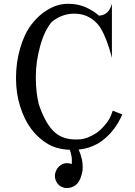

<svg xmlns="http://www.w3.org/2000/svg" viewBox="-20 -770 707 1002"><path d="M85 -517.6Q106.9 -593.3 143.6 -641.6Q181.6 -691.9 231.4 -720.7Q281.7 -750 333 -750H337.9Q394.5 -750 442.9 -724.6Q476.1 -707 495.6 -689L499.5 -688.5Q548.3 -692.4 564 -750.5V-468.3Q538.6 -567.9 504.4 -624.5Q487.8 -650.4 461.9 -669.4Q421.9 -698.7 367.2 -698.7Q304.2 -698.7 251 -656.7Q212.4 -612.3 189.5 -529.3Q167 -447.8 167 -370.6V-364.3Q167 -288.1 182.6 -225.6Q218.8 -118.2 269.5 -76.2Q311 -42 376.5 -42Q387.7 -42 399.4 -43Q435.5 -45.9 480.5 -74.2Q505.4 -89.4 536.1 -127.9Q555.7 -152.3 568.4 -192.4L618.2 -172.9Q599.1 -129.4 575.2 -97.7Q537.1 -46.9 487.3 -19Q443.8 5.4 390.1 10.7Q400.9 32.7 407.7 63Q411.6 80.1 411.6 106.9Q411.6 123 406.2 141.6Q403.3 151.9 398.9 162.6Q386.2 192.9 361.3 204.1Q344.7 211.4 329.6 211.4Q321.3 211.4 313.5 209.5Q287.6 203.1 274.9 179.7Q266.6 164.6 266.6 148.4Q266.6 139.6 269 130.9Q276.9 103.5 300.3 89.4Q313.5 81.5 329.6 81.5Q341.3 81.5 354.5 85.9L355 73.2V66.9Q355 46.9 348.6 24.9Q346.7 18.1 344.2 11.7Q278.8 9.3 232.4 -17.1Q181.2 -46.4 143.6 -96.2Q106.9 -145 85 -214.8Q63.5 -283.2 63.5 -363.3Q63.5 -443.4 85 -517.6Z"/></svg>

Font: Modern Antiqua
Style: Regular
Weight: 500
Version: Version 1.0